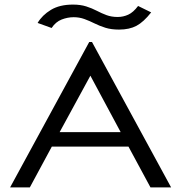

<svg xmlns="http://www.w3.org/2000/svg" viewBox="-20 -817 790 837"><path d="M636 0 540 -178H206L110 0H24L369 -634H381L726 0ZM374 -487 240 -241H506ZM582 -791 639 -763Q606 -721 575 -704.5Q544 -688 499 -688Q465 -688 439.5 -696Q414 -704 392 -715Q370 -726 348 -734Q326 -742 301 -742Q275 -742 249 -732Q223 -722 205 -695L144 -717Q164 -751 202 -774Q240 -797 298 -797Q331 -797 356 -789Q381 -781 402 -770Q423 -759 444.5 -751Q466 -743 493 -743Q517 -743 539 -753Q561 -763 582 -791Z"/></svg>

Font: Inconsolata ExtraExpanded Thin
Style: Regular
Weight: 100
Width: 8
Monospace: yes
Designer: Raph Levien, Cyreal, Brenton Simpson
Foundry: Raph Levien, Cyreal, Google
Version: Version 3.100; ttfautohint (v1.8.4.7-5d5b)